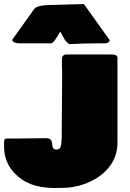

<svg xmlns="http://www.w3.org/2000/svg" viewBox="-32 -948 651 959"><path d="M29 -749.4C29 -736.7 49.8 -731.4 68.4 -731.4H221.7C239.3 -731.4 262.7 -783.2 269.5 -790C282.2 -769.5 290 -740.2 315.4 -727.5C362.3 -730.5 406.2 -731.4 456.1 -731.4H489.3C504.9 -731.4 515.9 -738.6 515.9 -747.4L387 -927.9L213.9 -922.9C132.8 -919.9 143.6 -905.3 118.2 -874ZM554.7 -234.4V-662.1C551.8 -673.8 539.1 -675.8 522.5 -675.8H293C279.3 -669.9 277.3 -663.1 277.3 -648.4V-619.1C277.3 -608.4 278.3 -600.6 278.3 -589.8V-558.6C278.3 -467.8 276.4 -380.9 276.4 -292V-259.8C272.5 -239.3 280.3 -201.2 250 -201.2C210.9 -201.2 249 -257.8 198.2 -257.8C144.5 -257.8 90.8 -255.9 37.1 -255.9H2C-10.7 -255.9 -11.7 -247.1 -11.7 -234.4V-216.8C-11.7 -162.1 5.9 -120.1 42 -81.1V-82C84 -37.1 144.5 -8.8 244.1 -8.8C252 -8.8 259.8 -9.8 267.6 -9.8H283.2C400.3 -9.8 554.7 -85.6 554.7 -234.4ZM279.3 -258.8V-261.7C282.2 -261.7 277.3 -261.7 277.3 -258.8Z"/></svg>

Font: Bowlby One SC
Style: Regular
Weight: 400
Width: 1
Version: Version 1.2